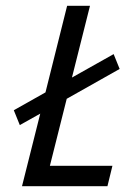

<svg xmlns="http://www.w3.org/2000/svg" viewBox="-20 -645 478 665"><path d="M56.2 0 119.4 -251.4 48.6 -211.8 27.8 -263.2 137.5 -325 212.5 -625H291.7L229.2 -376.4L373.6 -457.6L394.4 -406.2L211.1 -302.8L152.8 -70.8H369.4L352.1 0Z"/></svg>

Font: Afacad
Style: Italic
Weight: 400
Italic angle: -14°
Designer: Kristian Moeller
Foundry: Dicotype
Version: Version 1.000